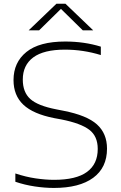

<svg xmlns="http://www.w3.org/2000/svg" viewBox="-20 -964 624 994"><path d="M259 9Q211.5 9 159.8 1.2Q108 -6.5 59.5 -23V-66Q113.5 -48 164.8 -40.5Q216 -33 260 -33Q374.5 -33 430.2 -73.8Q486 -114.5 486 -193Q486 -259 442.2 -292.2Q398.5 -325.5 298.5 -345.5L260.5 -352.5Q151.5 -374 100.8 -422Q50 -470 50 -549.5Q50 -641 116.8 -695Q183.5 -749 317.5 -749Q416.5 -749 502 -722.5V-679Q411 -707 316 -707Q206.5 -707 152.2 -666.8Q98 -626.5 98 -552Q98 -486.5 136.8 -451.5Q175.5 -416.5 271 -398L309 -390.5Q429.5 -367 481.8 -320Q534 -273 534 -194.5Q534 -96 462.5 -43.5Q391 9 259 9ZM128.5 -807 272 -944.5H319L462.5 -807H408.5L295.5 -918L182.5 -807Z"/></svg>

Font: Encode Sans Expanded Expanded ExtraLight
Style: Regular
Weight: 200
Width: 7
Designer: Multiple Designers
Foundry: Impallari Type
Version: Version 3.000; ttfautohint (v1.8.3) -l 8 -r 50 -G 200 -x 14 